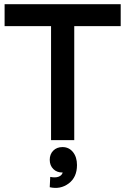

<svg xmlns="http://www.w3.org/2000/svg" viewBox="-20 -670 599 918"><path d="M224.1 0V-544.9H2V-649.9H557.1V-544.9H335V0ZM220.2 175.8Q244.1 180.7 259.8 175Q275.4 169.4 279.8 154.8Q252 155.3 234.9 138.2Q217.8 121.1 217.8 94.2Q217.8 67.4 234.6 50.3Q251.5 33.2 278.8 33.2Q309.6 33.2 328.9 57.1Q348.1 81.1 348.1 119.1Q348.1 177.7 308.3 207.3Q268.6 236.8 217.8 225.1Z"/></svg>

Font: Apfel Grotezk Mittel
Style: Regular
Weight: 500
Designer: Luigi Gorlero
Foundry: © 2023, Luigi Gorlero & Collletttivo
Version: Version 2.000;Glyphs 3.2 (3217)